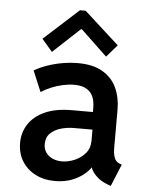

<svg xmlns="http://www.w3.org/2000/svg" viewBox="-54 -813 671 864"><g transform="rotate(5 281.0 -380.5)"><path d="M226.1 7.8Q176.3 7.8 137.7 -12.2Q99.1 -32.2 77.4 -67.6Q55.7 -103 55.7 -149.9Q55.7 -196.8 80.3 -234.6Q105 -272.5 153.8 -294.4Q202.6 -316.4 275.4 -316.4H391.1V-237.3H292Q261.2 -237.3 232.4 -229Q203.6 -220.7 185.1 -202.4Q166.5 -184.1 166.5 -153.8Q166.5 -132.3 177.5 -116.2Q188.5 -100.1 207.5 -91.6Q226.6 -83 250.5 -83Q278.3 -83 307.1 -95.2Q335.9 -107.4 355.5 -130.4Q375 -153.3 375 -186.5V-245.1L370.1 -271.5V-335.4Q370.1 -349.1 367.2 -365.5Q364.3 -381.8 355 -396.7Q345.7 -411.6 326.7 -421.4Q307.6 -431.2 275.4 -431.2Q251.5 -431.2 224.4 -425.3Q197.3 -419.4 172.1 -408.9Q147 -398.4 127.4 -385.3L87.9 -479.5Q113.3 -494.6 146.2 -506.1Q179.2 -517.6 214.8 -523.7Q250.5 -529.8 284.2 -529.8Q353.5 -529.8 396.7 -503.9Q439.9 -478 459.7 -434.3Q479.5 -390.6 479.5 -337.4V-165.5Q479.5 -136.2 486.3 -119.1Q493.2 -102.1 509.3 -95.7L520 -91.8L479 7.8L462.9 2Q430.2 -10.3 408.2 -33.4Q386.2 -56.6 383.3 -81.5L409.2 -67.4H360.8L393.1 -79.6Q376 -44.4 330.8 -18.3Q285.6 7.8 226.1 7.8ZM162.6 -569.8 115.2 -625 272 -767.6H297.9L455.1 -625L407.2 -569.8L288.1 -683.1H284.2Z"/></g></svg>

Font: Reddit Mono SemiBold
Style: Regular
Weight: 600
Monospace: yes
Designer: Stephen Hutchings
Foundry: Reddit
Version: Version 1.014